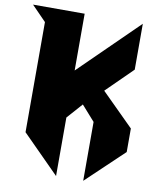

<svg xmlns="http://www.w3.org/2000/svg" viewBox="-101 -824 792 989"><g transform="rotate(10 294.5 -330.0)"><path d="M-9 -754 67 -676V-100L261 95V-211L333 -292L403 -213V95L598 -90V-213L429 -381L565 -515V-755L261 -457V-754Z"/></g></svg>

Font: Kidora Gothic
Style: Regular
Weight: 400
Version: Version 001.018